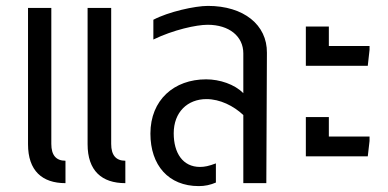

<svg xmlns="http://www.w3.org/2000/svg" viewBox="-20 -621 1316 651"><path d="M405 0V-76C373 -76 357 -95 357 -133V-594H277V-132C277 -42 325 0 405 0ZM75 -132C75 -42 123 0 202 0V-76C170 -76 154 -95 154 -133V-594H75Z M654 10C675 10 693 6 712 -2V-67C688 -58 674 -55 658 -55C600 -55 569 -102 569 -169C569 -241 616 -285 680 -285C726 -285 772 -262 805 -231V0H883L885 -442C886 -537 806 -601 685 -601C641 -601 551 -581 500 -554V-487C568 -520 646 -537 684 -537C757 -537 805 -498 805 -440V-305C776 -335 725 -352 679 -352C570 -352 490 -282 490 -168C490 -61 551 10 654 10Z M1017 -398H1227L1233 -452V-465H1095V-531H1017ZM1017 -91H1227L1233 -143V-158H1095V-224H1017Z"/></svg>

Font: Vanilla Cream Book
Style: Regular
Weight: 400
Designer: Jeremy Tribby, Jinavaṁso
Foundry: Tribby Type
Version: Version 1.422;Glyphs 3.1.2 (3151)